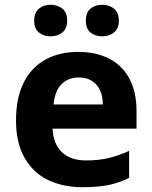

<svg xmlns="http://www.w3.org/2000/svg" viewBox="-20 -773 637 803"><path d="M306 -556Q382 -556 437 -527.5Q492 -499 521.5 -443.5Q551 -388 551 -308V-235H200Q202 -173 238 -137.5Q274 -102 341 -102Q392 -102 434 -112Q476 -122 520 -142V-29Q480 -9 435.5 0.5Q391 10 325 10Q244 10 181.5 -20Q119 -50 83 -112.5Q47 -175 47 -269Q47 -365 79.5 -428.5Q112 -492 170.5 -524Q229 -556 306 -556ZM310 -449Q265 -449 237 -420.5Q209 -392 204 -336H410Q410 -369 399 -394Q388 -419 365.5 -434Q343 -449 310 -449ZM123 -686Q123 -721 143 -737Q163 -753 192 -753Q220 -753 240.5 -737Q261 -721 261 -686Q261 -653 240.5 -637Q220 -621 192 -621Q163 -621 143 -637Q123 -653 123 -686ZM339 -686Q339 -721 358.5 -737Q378 -753 408 -753Q436 -753 456.5 -737Q477 -721 477 -686Q477 -653 456.5 -637Q436 -621 408 -621Q378 -621 358.5 -637Q339 -653 339 -686Z"/></svg>

Font: Noto Sans Lao
Style: Bold
Weight: 700
Designer: Monotype Design Team
Foundry: Monotype Imaging Inc.
Version: Version 2.003